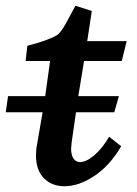

<svg xmlns="http://www.w3.org/2000/svg" viewBox="-52 -633 476 667"><path d="M172 14Q128 14 100.5 -14Q73 -42 73 -93Q73 -114 77 -133L96 -243H-32L-24 -299H105L122 -421H37L43 -474Q114 -492 146 -511Q159 -519 178.5 -554.5Q198 -590 210 -613L267 -595L251 -490H388L371 -421H240L220 -299H361L345 -243H212L197 -139L195 -117Q195 -94 203.5 -82Q212 -70 226 -70Q248 -70 276 -94Q304 -118 327 -158L369 -125Q330 -58 276 -22Q222 14 172 14Z"/></svg>

Font: Andada Pro
Style: Bold Italic
Weight: 700
Italic angle: -7°
Designer: Carolina Giovagnoli
Foundry: Huerta Tipografica
Version: Version 3.005; ttfautohint (v1.8.4)